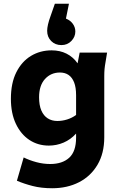

<svg xmlns="http://www.w3.org/2000/svg" viewBox="-20 -805 650 1022"><path d="M38 -279Q38 -363 67 -420.5Q96 -478 145 -507.5Q194 -537 255 -537Q299 -537 334 -519.5Q369 -502 393 -468L404 -525H550L542 -476Q538 -454 536.5 -437.5Q535 -421 535 -400V-74Q535 11 499 72Q463 133 400.5 165Q338 197 258 197Q200 197 153.5 185Q107 173 70 157L106 33Q136 48 173 58Q210 68 247 68Q312 68 348.5 34.5Q385 1 385 -72V-94Q356 -62 318.5 -46Q281 -30 240 -30Q182 -30 136.5 -60Q91 -90 64.5 -146Q38 -202 38 -279ZM188 -287Q188 -245 200 -217Q212 -189 234 -175Q256 -161 285 -161Q311 -161 337 -169Q363 -177 385 -193V-298Q385 -340 374.5 -366.5Q364 -393 345 -406Q326 -419 299 -419Q251 -419 219.5 -384.5Q188 -350 188 -287ZM231 -641Q231 -655 235.5 -675Q240 -695 250 -722L272 -785H347L331 -706Q354 -697 367.5 -678.5Q381 -660 381 -637Q381 -609 360 -587Q339 -565 307 -565Q274 -565 252.5 -586.5Q231 -608 231 -641Z"/></svg>

Font: Radio Canada
Style: Regular
Weight: 400
Designer: Charles Daoud, Etienne Aubert Bonn, Alexandre Saumier Demers, Jacques Le Bailly
Foundry: Radio-Canada
Version: Version 2.104;gftools[0.9.28.dev5+ged2979d]